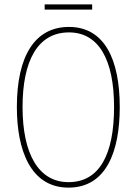

<svg xmlns="http://www.w3.org/2000/svg" viewBox="-20 -847 624 877"><path d="M401 -827H184V-803H401ZM527 -358C527 -576 457 -724 295 -724C141 -724 57 -594 57 -358C57 -164 118 10 293 10C467 10 527 -158 527 -358ZM83 -358C83 -569 152 -699 295 -699C430 -699 501 -576 501 -358C501 -141 434 -15 293 -15C155 -15 83 -146 83 -358Z"/></svg>

Font: Noto Sans Thai Looped Condensed Thin
Style: Regular
Weight: 100
Width: 3
Designer: Sasikarn Vongin, Ben Mitchell
Foundry: The Fontpad Ltd
Version: Version 1.001